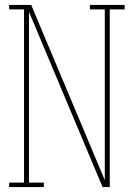

<svg xmlns="http://www.w3.org/2000/svg" viewBox="-20 -755 540 775"><path d="M17 0V-18H77V-717H17V-735H106L403 -28V-717H343V-735H483V-717H423V0H394L97 -707V-18H157V0Z"/></svg>

Font: Iosevka Slab Thin
Style: Regular
Weight: 100
Monospace: yes
Designer: Belleve Invis
Foundry: Belleve Invis
Version: Version 11.1.0; ttfautohint (v1.8.3)